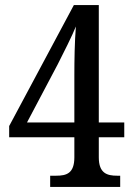

<svg xmlns="http://www.w3.org/2000/svg" viewBox="-20 -734 521 754"><path d="M177 -44V0H452V-44H440C401 -44 368 -53 368 -116V-195H468V-253H368V-714H270L16 -239V-195H272V-116C272 -53 241 -44 201 -44ZM272 -253H86L207 -482C228 -523 265 -597 278 -630C273 -568 272 -496 272 -438Z"/></svg>

Font: Noto Serif Sinhala Condensed Medium
Style: Regular
Weight: 500
Width: 3
Designer: Jelle Bosma - Monotype Design Team
Foundry: Monotype Imaging Inc.
Version: Version 2.007